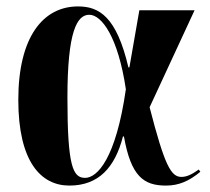

<svg xmlns="http://www.w3.org/2000/svg" viewBox="-20 -568 654 598"><path d="M196 10C287 10 338 -46 363 -143H366C388 -18 428 10 497 10C537 10 569 -4 604 -33L599 -40C578 -25 562 -17 545 -17C513 -17 493 -51 446 -234L586 -536H414L383 -358H380C343 -516 289 -548 223 -548C115 -548 37 -454 37 -257C37 -65 107 10 196 10ZM245 -14C207 -14 190 -50 190 -264C190 -471 220 -522 258 -522C297 -522 348 -452 372 -290C341 -74 283 -14 245 -14Z"/></svg>

Font: Noto Serif Display ExtraCondensed Black
Style: Regular
Weight: 900
Width: 2
Designer: Monotype Design Team
Foundry: Monotype Imaging Inc.
Version: Version 2.009